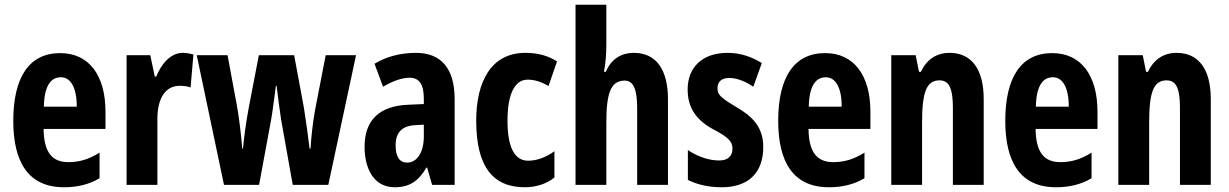

<svg xmlns="http://www.w3.org/2000/svg" viewBox="-20 -780 5183 810"><path d="M234 -556C103 -556 36 -454 36 -270C36 -97 99 10 250 10C307 10 356 -2 400 -28V-136C353 -107 314 -96 268 -96C198 -96 165 -140 164 -236H425V-309C425 -460 357 -556 234 -556ZM237 -454C280 -454 304 -407 304 -330H165C167 -418 194 -454 237 -454Z M751 -557C699 -557 660 -509 639 -457H633L614 -547H514V0H644V-279C644 -364 677 -418 738 -418C756 -418 771 -416 784 -411L796 -550C778 -555 765 -557 751 -557Z M1166 -275 1215 0H1365L1482 -547H1354L1309 -315C1299 -259 1293 -201 1290 -153H1286C1280 -206 1271 -268 1262 -326L1221 -547H1072L1030 -329C1017 -260 1010 -203 1005 -153H1002C997 -214 989 -282 979 -337L940 -547H810L925 0H1073L1124 -276C1131 -315 1137 -370 1144 -418H1147C1152 -375 1159 -320 1166 -275Z M1735 -557C1669 -557 1609 -541 1560 -511L1596 -414C1640 -440 1677 -452 1708 -452C1750 -452 1768 -423 1768 -363V-341L1700 -338C1583 -333 1518 -275 1518 -161C1518 -73 1554 10 1645 10C1709 10 1746 -17 1779 -73H1782L1803 0H1898V-362C1898 -491 1841 -557 1735 -557ZM1731 -252 1768 -254V-204C1768 -137 1739 -94 1698 -94C1666 -94 1649 -118 1649 -167C1649 -221 1676 -249 1731 -252Z M2194 10C2239 10 2284 -3 2319 -31V-142C2283 -116 2245 -102 2208 -102C2151 -102 2121 -158 2121 -271C2121 -384 2152 -444 2206 -444C2235 -444 2264 -435 2294 -417L2330 -521C2292 -545 2250 -557 2196 -557C2053 -557 1989 -437 1989 -271C1989 -80 2057 10 2194 10Z M2538 -591V-760H2408V0H2538V-263C2538 -385 2556 -440 2615 -440C2652 -440 2668 -404 2668 -324V0H2798V-361C2798 -487 2748 -557 2654 -557C2599 -557 2557 -529 2536 -477H2528C2535 -513 2538 -552 2538 -591Z M3200 -160C3200 -244 3154 -289 3087 -328C3019 -369 3007 -380 3007 -408C3007 -435 3024 -451 3056 -451C3092 -451 3127 -435 3158 -414L3194 -514C3148 -542 3102 -557 3049 -557C2945 -557 2881 -498 2881 -402C2881 -323 2920 -272 2988 -235C3058 -199 3070 -180 3070 -153C3070 -120 3050 -103 3013 -103C2966 -103 2917 -123 2882 -147V-21C2924 0 2972 10 3025 10C3135 10 3200 -49 3200 -160Z M3461 -556C3330 -556 3263 -454 3263 -270C3263 -97 3326 10 3477 10C3534 10 3583 -2 3627 -28V-136C3580 -107 3541 -96 3495 -96C3425 -96 3392 -140 3391 -236H3652V-309C3652 -460 3584 -556 3461 -556ZM3464 -454C3507 -454 3531 -407 3531 -330H3392C3394 -418 3421 -454 3464 -454Z M3986 -557C3931 -557 3889 -529 3865 -477H3857L3843 -547H3740V0H3870V-263C3870 -393 3889 -441 3944 -441C3987 -441 4000 -401 4000 -324V0H4130V-362C4130 -489 4078 -557 3986 -557Z M4419 -556C4288 -556 4221 -454 4221 -270C4221 -97 4284 10 4435 10C4492 10 4541 -2 4585 -28V-136C4538 -107 4499 -96 4453 -96C4383 -96 4350 -140 4349 -236H4610V-309C4610 -460 4542 -556 4419 -556ZM4422 -454C4465 -454 4489 -407 4489 -330H4350C4352 -418 4379 -454 4422 -454Z M4944 -557C4889 -557 4847 -529 4823 -477H4815L4801 -547H4698V0H4828V-263C4828 -393 4847 -441 4902 -441C4945 -441 4958 -401 4958 -324V0H5088V-362C5088 -489 5036 -557 4944 -557Z"/></svg>

Font: Noto Sans Ethiopic ExtraCondensed
Style: Bold
Weight: 700
Width: 2
Designer: Monotype Design Team
Foundry: Monotype Imaging Inc.
Version: Version 2.102